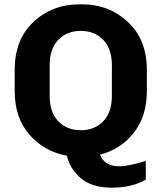

<svg xmlns="http://www.w3.org/2000/svg" viewBox="-20 -716 748 889"><path d="M48 -294V-392Q48 -533 135 -614.5Q222 -696 349 -696H360Q485 -696 572.5 -614Q660 -532 660 -392V-294Q660 -179 600 -102Q540 -25 443 0Q464 54 533 54Q554 54 584.5 47.5Q615 41 635 35Q655 29 655 28V116Q590 153 498 153Q405 153 354 109Q303 65 290 5Q185 -14 116.5 -92.5Q48 -171 48 -294ZM210 -272Q210 -196 250 -154.5Q290 -113 354 -113Q418 -113 458 -154.5Q498 -196 498 -272V-414Q498 -490 458 -531.5Q418 -573 354 -573Q290 -573 250 -531.5Q210 -490 210 -414Z"/></svg>

Font: Chivo
Style: Bold
Weight: 700
Designer: Hector Gatti
Foundry: Omnibus-Type
Version: Version 1.007;PS 001.007;hotconv 1.0.88;makeotf.lib2.5.64775